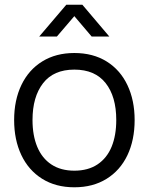

<svg xmlns="http://www.w3.org/2000/svg" viewBox="-20 -780 632 815"><path d="M221.5 -625H146.5L261.5 -760H329.5L444 -625H369L295.5 -711.5ZM40 -270.5Q40 -355 71 -419.5Q102 -484 159.8 -519.5Q217.5 -555 295.5 -555Q375 -555 432.8 -519Q490.5 -483 521 -418.5Q551.5 -354 551.5 -270.5Q551.5 -185.5 520.8 -121Q490 -56.5 432.2 -20.8Q374.5 15 295.5 15Q216.5 15 158.8 -21.2Q101 -57.5 70.5 -122Q40 -186.5 40 -270.5ZM473.5 -270.5Q473.5 -370.5 428.2 -427.5Q383 -484.5 295.5 -484.5Q207.5 -484.5 162.8 -426.8Q118 -369 118 -270.5Q118 -205 138.2 -156.5Q158.5 -108 198.2 -81.8Q238 -55.5 295.5 -55.5Q354 -55.5 394 -82.2Q434 -109 453.8 -157.2Q473.5 -205.5 473.5 -270.5Z"/></svg>

Font: CCSD_manrope
Style: Regular
Weight: 400
Designer: Mikhail Sharanda
Foundry: Mikhail Sharanda
Version: Version 4.503